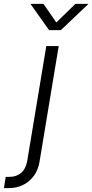

<svg xmlns="http://www.w3.org/2000/svg" viewBox="-125 -758 472 982"><path d="M111.8 -522.5H175.3L77.1 69.8Q70.8 109.4 49.1 139.9Q27.3 170.4 -5.9 187.3Q-39.1 204.1 -80.6 204.1H-105L-95.7 146.5H-75.7Q-40 146.5 -16.1 125.5Q7.8 104.5 14.6 63ZM97.2 -738.3 163.1 -643.1 260.7 -738.3H326.7L326.2 -736.8L186.5 -604H126L31.7 -736.8V-738.3Z"/></svg>

Font: Inter 28pt Light
Style: Italic
Weight: 300
Italic angle: -9.3988°
Designer: Rasmus Andersson
Foundry: rsms
Version: Version 4.001;git-66647c0bb